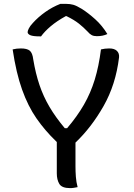

<svg xmlns="http://www.w3.org/2000/svg" viewBox="-20 -958 690 987"><path d="M379 4Q368 6 359.5 7.5Q351 9 340 9Q298 9 285 -12.5Q272 -34 272 -67V-228Q269 -231 266 -234Q211 -287 167.5 -349.5Q124 -412 93.5 -497.5Q63 -583 45 -704Q65 -709 87 -709Q119 -709 133 -697.5Q147 -686 151 -652Q163 -580 183 -521Q203 -462 234.5 -408.5Q266 -355 313 -299H325Q377 -360 411.5 -420Q446 -480 467 -548.5Q488 -617 499 -704Q519 -709 542 -709Q568 -709 581 -696.5Q594 -684 592 -663Q575 -523 512.5 -413Q450 -303 368 -225V-104Q368 -76 370 -49Q372 -22 379 4ZM290 -938H322Q340 -938 356.5 -933.5Q373 -929 401 -912Q434 -891 469.5 -859Q505 -827 532 -783Q509 -772 478 -772Q462 -772 451.5 -777.5Q441 -783 430 -796Q409 -818 385 -837Q361 -856 322 -875H318Q271 -849 240 -822.5Q209 -796 191 -771H185Q150 -771 136 -777Q122 -783 122 -793Q122 -799 128 -811.5Q134 -824 149 -840Q176 -870 212.5 -896Q249 -922 290 -938Z"/></svg>

Font: Recursive Sn Csl St
Style: Regular
Weight: 400
Version: Version 1.079;hotconv 1.0.112;makeotfexe 2.5.65598; ttfautoh